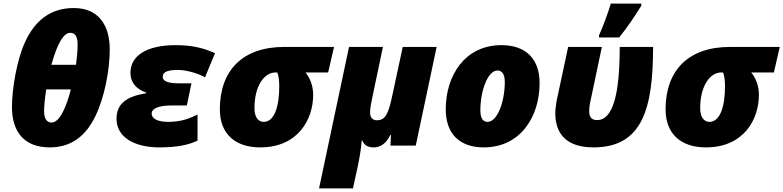

<svg xmlns="http://www.w3.org/2000/svg" viewBox="-20 -816 4390 1076"><path d="M259 10C385 10 464 -60 515 -166C566 -271 595 -424 595 -539C595 -675 532 -771 394 -771C263 -771 174 -701 118 -575C75 -480 47 -319 47 -217C47 -80 113 10 259 10ZM268 -453C304 -582 339 -632 374 -632C401 -632 415 -611 415 -567C415 -531 411 -492 406 -453ZM269 -129C241 -129 227 -154 227 -192C227 -218 231 -264 239 -315H377C356 -230 317 -129 269 -129Z M874 10C971 10 1038 -4 1087 -28V-174C1047 -155 1000 -133 923 -133C853 -133 830 -157 830 -179C830 -209 871 -225 943 -225H1027L1053 -349H983C913 -349 892 -364 892 -386C892 -414 922 -424 978 -424C1020 -424 1083 -408 1129 -383L1185 -518C1124 -546 1057 -563 965 -563C799 -563 711 -502 711 -408C711 -351 746 -316 799 -297V-293C685 -276 633 -231 633 -150C633 -49 730 10 874 10Z M1438 10C1651 10 1735 -148 1735 -284C1735 -337 1717 -379 1692 -410H1819L1852 -553H1573C1340 -553 1212 -422 1212 -203C1212 -64 1300 10 1438 10ZM1458 -133C1433 -133 1406 -152 1406 -210C1406 -332 1459 -410 1525 -410H1534C1541 -393 1545 -368 1545 -332C1545 -218 1517 -133 1458 -133Z M1768 240H1958L1984 121C1995 68 2003 24 2007 -28H2011C2021 -2 2042 10 2075 10C2113 10 2145 -13 2167 -59H2171L2168 0H2310L2427 -553H2237L2179 -283C2156 -172 2138 -142 2091 -142C2071 -142 2054 -156 2054 -183C2054 -207 2059 -236 2063 -253L2126 -553H1936Z M2691 10C2896 10 3004 -161 3004 -350C3004 -486 2927 -563 2790 -563C2585 -563 2478 -392 2478 -203C2478 -67 2555 10 2691 10ZM2712 -133C2687 -133 2672 -154 2672 -197C2672 -306 2713 -421 2768 -421C2794 -421 2809 -399 2809 -356C2809 -248 2768 -133 2712 -133Z M3337 -606H3450C3503 -672 3537 -725 3574 -784V-796H3403C3388 -744 3358 -664 3337 -618ZM3306 10C3581 10 3640 -209 3640 -553H3453C3453 -284 3414 -143 3326 -143C3298 -143 3282 -157 3282 -193C3282 -206 3283 -220 3287 -240L3353 -553H3164L3099 -249C3096 -227 3092 -203 3092 -181C3092 -66 3155 10 3306 10Z M3936 10C4149 10 4233 -148 4233 -284C4233 -337 4215 -379 4190 -410H4317L4350 -553H4071C3838 -553 3710 -422 3710 -203C3710 -64 3798 10 3936 10ZM3956 -133C3931 -133 3904 -152 3904 -210C3904 -332 3957 -410 4023 -410H4032C4039 -393 4043 -368 4043 -332C4043 -218 4015 -133 3956 -133Z"/></svg>

Font: Noto Sans UI Black
Style: Italic
Weight: 900
Italic angle: -372°
Designer: Monotype Design Team
Foundry: Monotype Imaging Inc.
Version: Version 1.901